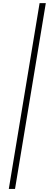

<svg xmlns="http://www.w3.org/2000/svg" viewBox="-20 -982 320 1236"><path d="M274.9 -961.9 76.7 234.4H36.6L234.9 -961.9Z"/></svg>

Font: Inter 18pt ExtraLight
Style: Italic
Weight: 250
Italic angle: -9.3988°
Designer: Rasmus Andersson
Foundry: rsms
Version: Version 4.001;git-66647c0bb